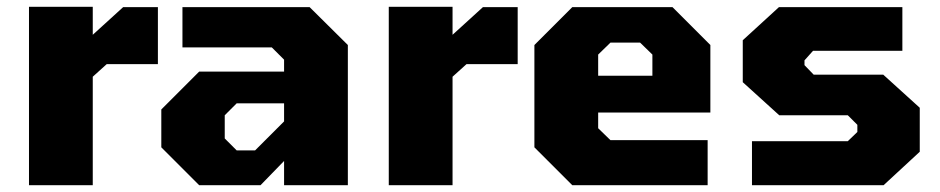

<svg xmlns="http://www.w3.org/2000/svg" viewBox="-20 -543 2757 563"><path d="M65 0V-523H252V-441L341 -522H443V-355H293L252 -318V0Z M564 0 453 -111V-222L564 -333H813V-368L777 -404H515V-522H888L1000 -411V0H813V-71L744 0ZM674 -102H728L813 -187V-240H674L639 -205V-137Z M1120 0V-523H1307V-441L1396 -522H1498V-355H1348L1307 -318V0Z M1658 0 1547 -111V-411L1658 -522H1952L2063 -411V-213H1734V-167L1770 -132H2055V0ZM1734 -321H1893V-383L1857 -418H1770L1734 -383Z M2185 0V-129H2466L2494 -156V-177L2466 -205H2265L2158 -302V-425L2264 -522H2626V-394H2364L2339 -366V-352L2366 -324H2570L2677 -227V-98L2571 0Z"/></svg>

Font: Tomorrow
Style: Bold
Weight: 700
Designer: Tony de Marco, Monica Rizzolli
Foundry: Just in Type
Version: Version 2.002